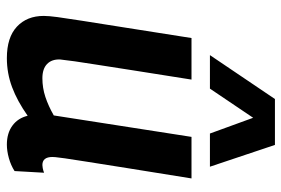

<svg xmlns="http://www.w3.org/2000/svg" viewBox="-154 -676 840 573"><g transform="rotate(90 266.5 -390.0)"><path d="M154 10Q92 10 60 -20Q28 -50 28 -100Q28 -115 31.5 -141Q35 -167 42.5 -214.5Q50 -262 62.5 -341Q75 -420 94 -541H218Q201 -435 190.5 -367Q180 -299 173.5 -258Q167 -217 163.5 -192.5Q160 -168 158 -149Q157 -124 171.5 -110Q186 -96 214 -96Q243 -96 270 -105Q297 -114 325 -130L389 -541H513Q494 -424 482 -348Q470 -272 463 -228Q456 -184 453 -163Q450 -142 449.5 -135Q449 -128 449 -126Q449 -96 473 -96Q476 -96 482 -97Q488 -98 496 -101L491 -13Q474 -2 452.5 4Q431 10 412 10Q378 10 355.5 -6.5Q333 -23 326 -52Q282 -21 240.5 -5.5Q199 10 154 10ZM145 -596 276 -790H413L478 -596H379L332 -725L245 -596Z"/></g></svg>

Font: Georama SemiBold
Style: Italic
Weight: 600
Italic angle: -9°
Designer: Jean-Baptiste Levee
Foundry: Production Type
Version: Version 1.000